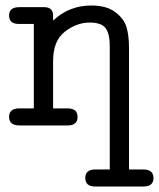

<svg xmlns="http://www.w3.org/2000/svg" viewBox="-20 -456 578 698"><path d="M50 -62H103V-369H48Q13 -369 13 -400Q13 -430 50 -430H140Q175 -430 173 -396V-381Q231 -436 312 -436Q367 -436 399 -412Q431 -388 440 -357Q449 -326 449 -282V160H500Q538 160 538 191Q538 222 502 222H326Q290 222 290 191Q290 160 327 160H379V-282Q380 -329 365.5 -351.5Q351 -374 306 -374Q259 -374 216 -341Q173 -308 173 -234V-62H225Q262 -62 262 -31Q262 0 226 0H51Q13 0 13 -31Q13 -62 50 -62Z"/></svg>

Font: CMU Typewriter Text
Style: Regular
Weight: 500
Monospace: yes
Version: Version 0.7.0